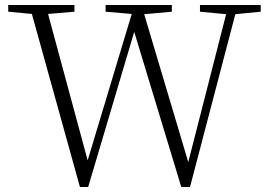

<svg xmlns="http://www.w3.org/2000/svg" viewBox="-20 -743 1078 771"><path d="M1027 -723H783V-696L888 -686L736 -92L559 -686L670 -696V-723H404V-696L509 -687L332 -99L173 -687L279 -696V-723H13V-696L108 -687L301 8H334L519 -615L708 8H743L925 -686L1027 -696Z"/></svg>

Font: Noto Serif CJK KR ExtraLight
Style: Regular
Weight: 250
Designer: Ryoko NISHIZUKA 西塚涼子 (kana & ideographs); Frank Grießhammer (Latin, Greek & Cyrillic); Wenlong ZHANG 张文龙 (bopomofo); San
Foundry: Adobe Systems Incorporated
Version: Version 1.000;PS 1;hotconv 16.6.53;makeotf.lib2.5.65590